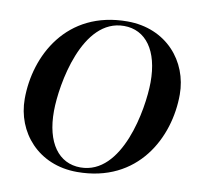

<svg xmlns="http://www.w3.org/2000/svg" viewBox="-87 -884 1012 988"><g transform="rotate(10 419.0 -390.0)"><path d="M378.5 14C696.5 14 830.5 -245 830.5 -470C830.5 -643 704.5 -794 500.5 -794C182.5 -794 48.5 -535 48.5 -310C48.5 -137 174.5 14 378.5 14ZM391.5 -12C278.5 -12 206.5 -108 207.5 -275C208.5 -415 269.5 -768 487.5 -768C600.5 -768 672.5 -672 671.5 -505C670.5 -365 609.5 -12 391.5 -12Z"/></g></svg>

Font: Beautique Display Medium
Style: Bold
Weight: 900
Italic angle: -12°
Designer: Nhat-Quang Ngo
Version: Version 1.100;Glyphs 3.2.3 (3260)